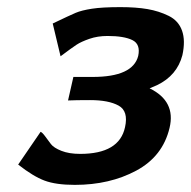

<svg xmlns="http://www.w3.org/2000/svg" viewBox="-20 -508 536 539"><path d="M31 -46 94 -138Q99 -136 107 -125Q115 -114 123 -103.5Q131 -93 152.5 -84.5Q174 -76 205 -76Q315 -76 331 -151Q341 -196 313 -211.5Q285 -227 233 -227Q193 -227 171 -226L186 -292H240Q353 -292 368 -351Q375 -384 351.5 -395.5Q328 -407 282 -407Q254 -407 231 -399Q208 -391 195 -382.5Q182 -374 150 -350L128 -442Q176 -465 192.5 -472Q209 -479 238 -483.5Q267 -488 318 -488Q362 -488 394 -482.5Q426 -477 453.5 -463.5Q481 -450 491 -422Q501 -394 492 -353Q477 -296 421 -269L400 -260Q474 -224 456 -149Q437 -69 362.5 -29Q288 11 190 11Q137 11 105 -1Q73 -13 31 -46Z"/></svg>

Font: Coval
Style: ExtraBold Italic
Weight: 800
Foundry: Context Ltd
Version: Version 001.000